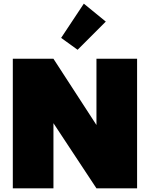

<svg xmlns="http://www.w3.org/2000/svg" viewBox="-20 -1029 819 1049"><path d="M729 0H507L272 -356V0H50V-708H272L507 -346V-708H729ZM404 -757 314 -822 438 -1009 558 -911Z"/></svg>

Font: Fz Poppins Black
Style: Regular
Weight: 900
Designer: Ninad Kale (Devanagari), Jonny Pinhorn (Latin)
Foundry: Indian Type Foundry
Version: Vit hóa bi Vntype.Com & FontZin.Com